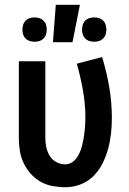

<svg xmlns="http://www.w3.org/2000/svg" viewBox="-20 -777 540 805"><path d="M254 8Q227 8 200 3Q173 -2 149.5 -15.5Q126 -29 108 -49.5Q90 -70 78.5 -94.5Q67 -119 63 -146Q59 -173 59 -200V-520H170V-200Q170 -180 174 -160.5Q178 -141 188 -124Q198 -107 216 -97.5Q234 -88 254 -88Q268 -88 281 -96Q294 -104 302 -115.5Q310 -127 315.5 -140.5Q321 -154 324.5 -168Q328 -182 330.5 -196Q333 -210 334.5 -224.5Q336 -239 337 -253.5Q338 -268 338 -282Q338 -340 328 -397Q318 -454 302 -510L408 -538Q427 -476 438 -412Q449 -348 449 -283Q449 -250 445.5 -217.5Q442 -185 433.5 -153.5Q425 -122 410 -92Q395 -62 372 -39Q349 -16 318 -4Q287 8 254 8ZM375 -602Q365 -602 355 -605Q345 -608 337.5 -615.5Q330 -623 327 -633Q324 -643 324 -653Q324 -663 327 -673Q330 -683 337.5 -690.5Q345 -698 355 -701Q365 -704 375 -704Q385 -704 395 -701Q405 -698 412.5 -690.5Q420 -683 423 -673Q426 -663 426 -653Q426 -643 423 -633Q420 -623 412.5 -615.5Q405 -608 395 -605Q385 -602 375 -602ZM125 -602Q115 -602 105 -605Q95 -608 87.5 -615.5Q80 -623 77 -633Q74 -643 74 -653Q74 -663 77 -673Q80 -683 87.5 -690.5Q95 -698 105 -701Q115 -704 125 -704Q135 -704 145 -701Q155 -698 162.5 -690.5Q170 -683 173 -673Q176 -663 176 -653Q176 -643 173 -633Q170 -623 162.5 -615.5Q155 -608 145 -605Q135 -602 125 -602ZM202 -600 214 -757H315L284 -600Z"/></svg>

Font: Iosevka Term Curly
Style: Bold
Weight: 700
Designer: Belleve Invis
Foundry: Belleve Invis
Version: Version 32.3.0